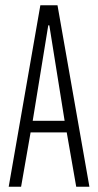

<svg xmlns="http://www.w3.org/2000/svg" viewBox="-20 -708 372 728"><path d="M13 0 133 -688H198L319 0H269L233 -206H96L60 0ZM104 -250H225L167 -612H163Z"/></svg>

Font: Saira UltraCondensed Light
Style: Regular
Weight: 300
Width: 1
Designer: Hector Gatti with collaboration of the Omnibus-Type team
Foundry: Omnibus-Type
Version: Version 1.101